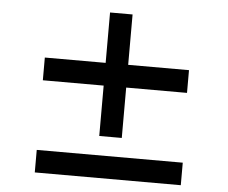

<svg xmlns="http://www.w3.org/2000/svg" viewBox="-55 -878 1110 934"><g transform="rotate(5 500.0 -410.5)"><path d="M852 -457H555V-211H445V-457H148V-568H445V-814H555V-568H852ZM861 -117V-7H148V-117Z"/></g></svg>

Font: Noto Sans SC ExtraBold
Style: Regular
Weight: 800
Designer: Ryoko NISHIZUKA 西塚涼子 (kana, bopomofo & ideographs); Paul D. Hunt (Latin, Greek & Cyrillic); Sandoll Communications 산돌커뮤니
Foundry: Adobe
Version: Version 2.004-H2;hotconv 1.0.118;makeotfexe 2.5.65603